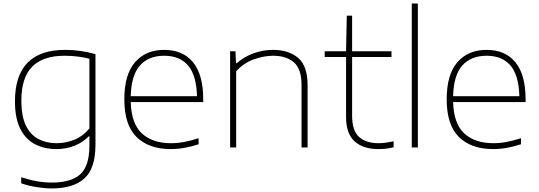

<svg xmlns="http://www.w3.org/2000/svg" viewBox="-20 -828 3024 1078"><path d="M270 230Q232.5 230 185.2 222.5Q138 215 99 201V167Q146.5 182.5 188.5 189.8Q230.5 197 271 197Q379 197 430.5 150.8Q482 104.5 482 -11V-63H479Q447 -30 400.5 -10.5Q354 9 296 9Q230.5 9 178 -17.5Q125.5 -44 94.8 -103Q64 -162 64 -259Q64 -548 346 -548Q432 -548 516 -524V-14Q516 117 454.2 173.5Q392.5 230 270 230ZM298 -24Q348.5 -24 397.2 -43.5Q446 -63 482 -107V-498Q455 -505.5 419.5 -510.2Q384 -515 342 -515Q222 -515 161 -454Q100 -393 100 -263Q100 -174 126 -121.8Q152 -69.5 196.8 -46.8Q241.5 -24 298 -24Z M938 9Q816 9 747 -58.5Q678 -126 678 -270Q678 -409.5 738.2 -478.8Q798.5 -548 902 -548Q1006.5 -548 1063.8 -478.5Q1121 -409 1121 -270V-255H714Q717.5 -133 777.2 -78.5Q837 -24 940 -24Q977 -24 1015 -31.2Q1053 -38.5 1095 -52V-18Q1054 -4.5 1015.5 2.2Q977 9 938 9ZM902 -515Q814.5 -515 765.8 -460.5Q717 -406 714 -288H1086Q1083 -405 1036.2 -460Q989.5 -515 902 -515Z M1272 0V-540H1302L1305 -473H1309Q1351 -510 1404 -529Q1457 -548 1513 -548Q1601 -548 1654 -502.8Q1707 -457.5 1707 -350V0H1673V-351Q1673 -441 1630.2 -478Q1587.5 -515 1513 -515Q1463.5 -515 1407 -495.5Q1350.5 -476 1306 -428V0Z M2104 9Q2018.5 9 1970.8 -34.5Q1923 -78 1923 -171V-508H1803V-540H1923L1927 -740H1957V-540H2178V-508H1957V-177Q1957 -94.5 1996 -59.2Q2035 -24 2106 -24Q2142 -24 2190 -35V-1Q2164.5 5 2145.5 7Q2126.5 9 2104 9Z M2292 0V-808H2326V0Z M2748 9Q2626 9 2557 -58.5Q2488 -126 2488 -270Q2488 -409.5 2548.2 -478.8Q2608.5 -548 2712 -548Q2816.5 -548 2873.8 -478.5Q2931 -409 2931 -270V-255H2524Q2527.5 -133 2587.2 -78.5Q2647 -24 2750 -24Q2787 -24 2825 -31.2Q2863 -38.5 2905 -52V-18Q2864 -4.5 2825.5 2.2Q2787 9 2748 9ZM2712 -515Q2624.5 -515 2575.8 -460.5Q2527 -406 2524 -288H2896Q2893 -405 2846.2 -460Q2799.5 -515 2712 -515Z"/></svg>

Font: Encode Sans Expanded Thin
Style: Regular
Weight: 100
Width: 7
Designer: Multiple Designers
Foundry: Impallari Type
Version: Version 3.000; ttfautohint (v1.8.3) -l 8 -r 50 -G 200 -x 14 